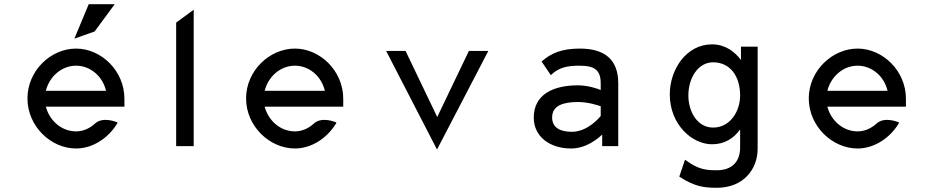

<svg xmlns="http://www.w3.org/2000/svg" viewBox="-20 -692 4437 909"><path d="M428 -543 523 -672H400L332 -509ZM569 -187V-225C569 -356 460 -462 340 -462C220 -462 110 -357 110 -226C110 -95 220 11 340 11C417 11 491 -36 534 -106L537 -111L532 -114C532 -114 468 -141 431 -108C406 -85 375 -70 340 -70C273 -70 215 -119 197 -187ZM197 -262C214 -330 272 -381 340 -381C408 -381 466 -331 482 -262Z M897 0V-646L814 -585V0Z M1605 -187V-225C1605 -356 1496 -462 1376 -462C1256 -462 1145 -357 1145 -226C1145 -95 1256 11 1376 11C1453 11 1527 -36 1570 -106L1573 -111L1568 -114C1568 -114 1504 -141 1467 -108C1442 -85 1411 -70 1376 -70C1309 -70 1251 -119 1233 -187ZM1233 -262C1250 -330 1308 -381 1376 -381C1444 -381 1502 -331 1518 -262Z M1808 -451 2049 16 2292 -451H2200L2050 -138L1900 -451Z M2544 -401 2588 -336 2592 -340C2627 -372 2663 -381 2725 -381C2796 -381 2824 -359 2824 -298V-266C2809 -272 2765 -288 2716 -288C2601 -288 2507 -246 2507 -135C2507 -46 2582 11 2684 11C2754 11 2809 -34 2831 -55V0H2907V-298C2907 -409 2844 -462 2725 -462C2639 -462 2590 -440 2548 -404ZM2594 -136C2594 -193 2648 -209 2716 -209C2764 -209 2810 -194 2824 -189V-143C2816 -133 2761 -68 2687 -68C2630 -68 2594 -89 2594 -136Z M3239 -240C3239 -323 3285 -397 3356 -397C3437 -397 3484 -331 3484 -240C3484 -164 3436 -88 3356 -88C3281 -88 3239 -164 3239 -240ZM3151 -245C3151 -103 3256 -9 3351 -9C3412 -9 3454 -38 3484 -79V6C3484 75 3444 114 3374 114C3327 114 3288 112 3229 68L3223 64L3196 144L3199 146C3270 193 3319 197 3374 197C3500 197 3567 109 3567 12V-471H3488V-408C3458 -448 3413 -482 3351 -482C3229 -482 3151 -363 3151 -245Z M4269 -187V-225C4269 -356 4160 -462 4040 -462C3920 -462 3809 -357 3809 -226C3809 -95 3920 11 4040 11C4117 11 4191 -36 4234 -106L4237 -111L4232 -114C4232 -114 4168 -141 4131 -108C4106 -85 4075 -70 4040 -70C3973 -70 3915 -119 3897 -187ZM3897 -262C3914 -330 3972 -381 4040 -381C4108 -381 4166 -331 4182 -262Z"/></svg>

Font: Charger Monospace
Style: Regular
Weight: 400
Designer: Jasper
Foundry: Cannot Into Space Fonts
Version: Version 0.980